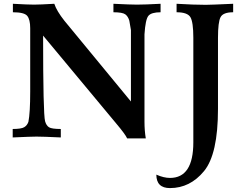

<svg xmlns="http://www.w3.org/2000/svg" viewBox="-20 -713 1264 996"><path d="M736.3 4.9H639.6Q630.4 -16.1 582.5 -72.8L203.6 -528.3Q203.6 -122.1 213.9 -84Q220.2 -61.5 234.4 -52.7Q248.5 -43.9 295.4 -43.9V0Q203.6 -4.4 169.4 -4.4Q141.6 -4.4 45.9 0V-43.9Q90.3 -43.9 105.7 -53.2Q121.1 -62.5 127.4 -81.1Q136.7 -127.9 136.7 -237.8V-566.4Q136.7 -611.8 121.3 -630.6Q106 -649.4 46.9 -649.4V-693.4Q124.5 -689 156.7 -689Q186.5 -689 261.7 -693.4Q273.9 -656.2 314 -605.5L659.2 -186.5V-557.1Q652.8 -597.7 650.9 -605.5Q644.5 -627.9 629.9 -638.7Q615.2 -649.4 568.4 -649.4V-693.4Q657.2 -689 690.4 -689Q731 -689 813 -693.4V-649.4Q765.1 -649.4 749.8 -630.9Q734.4 -612.3 729.5 -534.7V-82Q729.5 -34.7 736.3 4.9ZM861.8 262.7Q791 262.7 791 192.9Q829.6 210 861.8 210Q982.9 210 982.9 25.4V-517.1Q982.9 -598.1 967.8 -623.8Q952.6 -649.4 896 -649.4V-693.4Q986.8 -688 1047.4 -688Q1072.3 -688 1189.5 -693.4V-649.4Q1137.7 -649.4 1124.3 -624.3Q1110.8 -599.1 1110.8 -516.1V-148.4Q1110.8 86.9 1038.3 174.8Q965.8 262.7 861.8 262.7Z"/></svg>

Font: Kelvinch
Style: Bold
Weight: 700
Designer: Paul James Miller
Foundry: High-Logic / Made with FontCreator
Version: Version 3.501;March 28, 2021;FontCreator 13.0.0.2683 64-bit